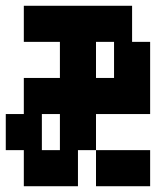

<svg xmlns="http://www.w3.org/2000/svg" viewBox="-20 -770 540 665"><path d="M62.5 -750H437.5V-625H500V-375H312.5V-250H500V-125H312.5V-250H250V-125H62.5V-250H0V-375H62.5V-500H187.5V-625H62.5ZM187.5 -375H125V-250H187.5ZM375 -625H312.5V-500H375Z"/></svg>

Font: Amiga Topaz Unicode Rus
Style: Regular
Weight: 400
Designer: dMG of Trueschool and Divine Stylers
Foundry: dMG of Trueschool and Divine Stylers
Version: Version 1.1